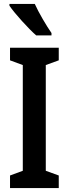

<svg xmlns="http://www.w3.org/2000/svg" viewBox="-20 -957 350 977"><path d="M157 -937H28V-928C54 -889 127 -809 164 -777H242V-789C218 -823 176 -894 157 -937ZM279 0V-64L213 -88V-626L279 -650V-714H31V-650L96 -626V-88L31 -64V0Z"/></svg>

Font: Noto Sans Georgian ExtraCondensed SemiBold
Style: Regular
Weight: 600
Width: 2
Designer: Monotype Design Team, Akaki Razmadze
Foundry: Google LLC
Version: Version 2.005